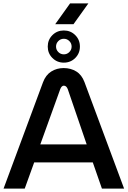

<svg xmlns="http://www.w3.org/2000/svg" viewBox="-20 -1114 754 1134"><path d="M1 0 234 -628Q250 -671 282.5 -691.5Q315 -712 356 -712Q398 -712 430.5 -692Q463 -672 479 -629L713 0H582L528 -155H182L126 0ZM218 -261H492L380 -588Q372 -608 357 -608Q344 -608 336 -588ZM357 -744Q317 -744 289.5 -771.5Q262 -799 262 -839Q262 -879 289.5 -906.5Q317 -934 357 -934Q397 -934 424.5 -906.5Q452 -879 452 -839Q452 -799 424.5 -771.5Q397 -744 357 -744ZM357 -793Q376 -793 389.5 -806.5Q403 -820 403 -839Q403 -858 389.5 -871.5Q376 -885 357 -885Q338 -885 324.5 -871.5Q311 -858 311 -839Q311 -820 324.5 -806.5Q338 -793 357 -793ZM306 -971 394 -1094H502L414 -971Z"/></svg>

Font: MuseoModerno Medium
Style: Regular
Weight: 500
Designer: Pablo Cosgaya, Héctor Gatti, Marcela Romero, and the Authors of The MuseoModerno Project.
Foundry: Omnibus-Type Team
Version: Version 1.001